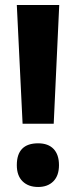

<svg xmlns="http://www.w3.org/2000/svg" viewBox="-20 -734 303 765"><path d="M194 -241H70L47 -714H216ZM47 -76Q47 -163 132 -163Q172 -163 193.5 -140.5Q215 -118 215 -76Q215 -34 192.5 -11.5Q170 11 132 11Q93 11 70 -11.5Q47 -34 47 -76Z"/></svg>

Font: Noto Sans Ethiopic ExtraCondensed ExtraBold
Style: Regular
Weight: 800
Width: 2
Designer: Monotype Design Team
Foundry: Monotype Imaging Inc.
Version: Version 2.102; ttfautohint (v1.8.4.7-5d5b)